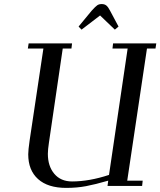

<svg xmlns="http://www.w3.org/2000/svg" viewBox="-20 -916 790 946"><path d="M117.2 -676.8 121.1 -702.1H335L332 -676.8H289.1L221.2 -213.9Q215.8 -178.2 215.8 -158.2Q215.8 -97.2 247.6 -59.6Q279.3 -22 335 -22Q419.4 -22 517.1 -54.2L608.9 -676.8H534.2L537.1 -702.1H750L746.1 -676.8H704.1L606.9 -25.9H683.1L680.2 0H509.8L513.2 -25.9Q449.2 -7.3 404.1 1.2Q358.9 9.8 306.2 9.8Q215.8 9.8 167.5 -33.7Q119.1 -77.1 119.1 -155.8Q119.1 -176.3 126 -224.1L193.8 -676.8ZM367.2 -785.2 432.1 -863.8Q450.2 -883.8 459 -889.9Q467.8 -896 481 -896Q495.1 -896 503.9 -888.9Q512.7 -881.8 522 -863.8L564 -785.2L545.9 -770L473.1 -839.8L381.8 -770Z"/></svg>

Font: Dehuti
Style: Bold-Italic
Weight: 700
Version: Version 1.2